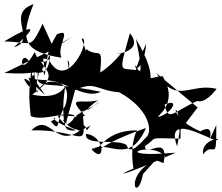

<svg xmlns="http://www.w3.org/2000/svg" viewBox="-100 -917 1063 918"><path d="M155 -690 104 -803C41 -676 61 -716 -80 -719C56 -800 95 -803 -34 -691C83 -724 -78 -849 60 -897C-9 -722 17 -669 194 -641C168 -695 250 -787 172 -753C77 -597 185 -624 40 -622C-5 -694 -16 -522 66 -668C148 -486 90 -567 139 -659C136 -466 -39 -680 116 -462C4 -569 -3 -551 44 -497C50 -669 60 -605 76 -473C143 -613 277 -427 382 -478C49 -548 72 -454 87 -638C121 -570 184 -557 54 -465C168 -439 252 -480 223 -628C254 -610 183 -493 208 -326C142 -390 189 -355 307 -362C208 -470 295 -412 383 -441C351 -440 260 -338 376 -432C343 -392 202 -364 261 -312C295 -432 128 -326 47 -362C31 -503 41 -551 89 -589C66 -440 51 -510 36 -546C94 -519 261 -567 212 -412C162 -328 191 -282 143 -336C208 -367 76 -363 264 -294C179 -283 229 -356 201 -343C286 -232 370 -369 315 -293C302 -356 237 -295 282 -293C164 -204 140 -383 50 -294C304 -299 312 -182 295 -387C187 -287 207 -289 259 -486C354 -533 365 -483 470 -476C611 -398 628 -297 604 -266C580 -243 523 -166 505 -224C458 -255 302 -216 311 -277C406 -267 404 -126 338 -203C418 -252 516 -120 598 -305C336 -214 397 -182 337 -213C376 -171 381 -294 555 -294C556 -294 518 -237 538 -111C449 -73 468 -68 740 -187C402 -157 626 -249 690 -168C477 -112 551 80 584 -85L644 -152L682 -137C710 -284 590 -158 594 -219C657 -261 598 -258 763 -254C764 -383 767 -320 747 -217C686 -383 892 -254 934 -246C976 -262 860 -254 871 -179C923 -248 936 -127 934 -319C858 -155 959 -346 858 -289C674 -368 761 -474 758 -289L845 -403L647 -568C744 -412 808 -524 936 -492C829 -355 798 -507 852 -438C727 -385 706 -329 687 -417C764 -450 720 -375 661 -359C630 -353 764 -414 677 -553C560 -541 684 -503 550 -731C595 -518 559 -579 549 -606C538 -575 588 -585 599 -708C509 -518 534 -457 580 -575C475 -606 459 -535 521 -758C603 -659 402 -653 482 -665C339 -490 270 -584 373 -515C397 -726 378 -632 313 -682C261 -537 391 -566 371 -654C270 -679 356 -559 290 -733C342 -738 218 -469 133 -632C45 -661 231 -548 -79 -568L138 -673L244 -740Z"/></svg>

Font: CISF Camouflage Kit
Style: Mdz
Weight: 400
Designer: Robert Jablonski, Jasper
Foundry: Cannot Into Space Fonts
Version: Version 1.270